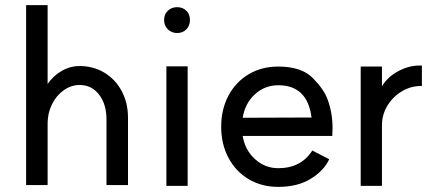

<svg xmlns="http://www.w3.org/2000/svg" viewBox="-20 -723 1710 750"><path d="M291 -391Q258 -391 229 -370.5Q200 -350 183 -315.5Q166 -281 166 -241V0H82V-703H166V-395Q188 -427 221 -446Q254 -465 291 -465Q345 -465 388 -439Q431 -413 455.5 -367Q480 -321 480 -263V0H396V-256Q396 -316 367 -353.5Q338 -391 291 -391Z M713 -464V3H630V-464ZM722 -645Q722 -623 708 -608.5Q694 -594 672 -594Q650 -594 635.5 -608.5Q621 -623 621 -645Q621 -667 635.5 -681Q650 -695 672 -695Q694 -695 708 -681Q722 -667 722 -645Z M844 -228Q844 -296 872.5 -349.5Q901 -403 951.5 -433Q1002 -463 1067 -463Q1158 -463 1202 -418Q1246 -373 1259 -336Q1279 -284 1279 -222L1278 -192H928Q937 -137 976 -101.5Q1015 -66 1067 -66Q1156 -66 1200 -135L1266 -101Q1246 -57 1194.5 -25Q1143 7 1067 7Q1002 7 951.5 -23Q901 -53 872.5 -106.5Q844 -160 844 -228ZM1067 -390Q1014 -390 975.5 -354.5Q937 -319 928 -263L1197 -264Q1181 -390 1067 -390Z M1389 -463H1472V-386Q1495 -424 1538.5 -446.5Q1582 -469 1628 -467V-387Q1587 -388 1551 -367Q1515 -346 1493.5 -310.5Q1472 -275 1472 -234V3H1389Z"/></svg>

Font: SUITE Medium
Style: Regular
Weight: 500
Designer: Sun
Foundry: Sun
Version: Version 2.040